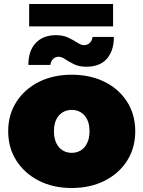

<svg xmlns="http://www.w3.org/2000/svg" viewBox="-20 -931 718 961"><path d="M339 10Q246 10 174.5 -26.5Q103 -63 62 -127Q21 -191 21 -274Q21 -357 62 -421Q103 -485 174.5 -521Q246 -557 339 -557Q432 -557 504 -521Q576 -485 616.5 -421Q657 -357 657 -274Q657 -191 616.5 -127Q576 -63 504 -26.5Q432 10 339 10ZM339 -166Q364 -166 384 -178Q404 -190 416 -214.5Q428 -239 428 -274Q428 -310 416 -333.5Q404 -357 384 -369Q364 -381 339 -381Q314 -381 294 -369Q274 -357 262 -333.5Q250 -310 250 -274Q250 -239 262 -214.5Q274 -190 294 -178Q314 -166 339 -166ZM412 -597Q376 -597 350.5 -609.5Q325 -622 306.5 -634.5Q288 -647 274 -647Q257 -647 245.5 -635.5Q234 -624 232 -606H122Q122 -677 159 -716Q196 -755 260 -755Q296 -755 322 -742.5Q348 -730 367 -717.5Q386 -705 400 -705Q419 -705 430.5 -717.5Q442 -730 443 -746H550Q550 -677 515 -637Q480 -597 412 -597ZM126 -799V-911H546V-799Z"/></svg>

Font: MOST Montserrat Black
Style: Regular
Weight: 900
Designer: Julieta Ulanovsky
Foundry: Julieta Ulanovsky
Version: Version 8.000;March 11, 2024;FontCreator 15.0.0.2926 64-bit